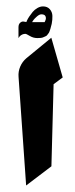

<svg xmlns="http://www.w3.org/2000/svg" viewBox="-20 -570 232 590"><path d="M94.9 -453Q100.6 -453 105.5 -453.5Q110.4 -454 114.3 -456Q118.3 -458 121 -459Q123.7 -460 126.1 -463.7Q128.4 -467.3 129.7 -468.5Q130.9 -469.7 132.7 -475Q134.5 -480.3 134.9 -481.5Q135.3 -482.7 136.9 -489.2Q138.5 -495.7 138.9 -496.7Q141.4 -509.3 141 -521.2Q140.7 -533 133.1 -541.7Q125.5 -550.3 112.2 -550.3Q103.5 -550.3 94.9 -545.3Q86.2 -540.3 80.4 -533.3Q74.7 -526.3 70 -519.3Q65.3 -512.3 63.1 -507.3L61 -502.3Q57.4 -503.3 52 -503.8Q46.5 -504.3 41.7 -499.8Q36.8 -495.3 36.8 -486.3V-453Q36.8 -453 40.8 -458.7Q48 -465.7 57.7 -466Q61 -466 71.6 -459.5Q82.3 -453 94.9 -453ZM117.2 -502H78.6Q80.1 -504.7 83 -508.7Q85.9 -512.7 93.4 -519.3Q101 -526 107.1 -526Q117.2 -526 119.8 -520Q122.3 -514 119.8 -508ZM60.3 0 138 -59 144.7 -311.3 172.7 -332 137.7 -454 61.3 -391.3Q48.7 -380.7 42.2 -365.5Q35.7 -350.3 37 -334Z"/></svg>

Font: Jomhuria
Style: Regular
Weight: 400
Designer: Arabic design by Kourosh Beigpour, Latin design by Eben Sorkin, engineering by Lasse Fister and Khaled Hosney
Version: Version 1.0000